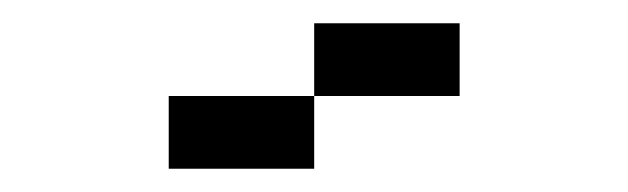

<svg xmlns="http://www.w3.org/2000/svg" viewBox="-20 -895 540 165"><path d="M375 -812.5V-875H250V-812.5H125V-750H250V-812.5Z"/></svg>

Font: BFUnifontExMono
Style: Regular
Weight: 500
Version: Version 15.0.06